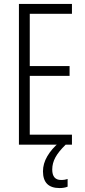

<svg xmlns="http://www.w3.org/2000/svg" viewBox="-20 -734 432 974"><path d="M345 0H76V-714H345V-664H131V-399H333V-349H131V-51H345ZM245 126Q245 179 290 179Q300 179 309 177.5Q318 176 323 174V213Q306 220 282 220Q198 220 198 135Q198 96 220 58.5Q242 21 280 -11L313 0Q277 35 261 64.5Q245 94 245 126Z"/></svg>

Font: Noto Sans Ethiopic ExtraCondensed Light
Style: Regular
Weight: 300
Width: 2
Designer: Monotype Design Team
Foundry: Monotype Imaging Inc.
Version: Version 2.102; ttfautohint (v1.8.4.7-5d5b)